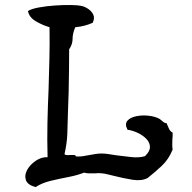

<svg xmlns="http://www.w3.org/2000/svg" viewBox="-20 -738 784 783"><path d="M684 -128Q668 -88 639 -61Q610 -34 582 -12Q557 1 520 -5Q483 -11 448 -20Q434 -23 421 -26.5Q408 -30 397 -31Q389 -32 381.5 -32Q374 -32 366 -31Q355 -31 344 -31Q333 -31 323 -34Q295 -23 258.5 -16Q222 -9 186.5 -0.5Q151 8 125 25Q92 16 85.5 -4Q79 -24 91 -45.5Q103 -67 126 -82.5Q149 -98 174 -97Q172 -171 173.5 -238.5Q175 -306 178 -372Q180 -435 181.5 -497.5Q183 -560 182 -627Q154 -635 126.5 -651Q99 -667 94 -693Q108 -702 138 -707.5Q168 -713 203 -715.5Q238 -718 268.5 -717.5Q299 -717 312 -714Q326 -711 340 -701.5Q354 -692 360.5 -678Q367 -664 358 -645Q342 -638 325 -633.5Q308 -629 287 -627Q276 -602 276 -579.5Q276 -557 262 -537Q262 -501 261.5 -456.5Q261 -412 260 -365Q259 -318 257 -276Q256 -230 254.5 -191.5Q253 -153 243 -109Q246 -106 252.5 -105.5Q259 -105 266 -106Q274 -106 281 -106Q288 -106 290 -100Q304 -99 318 -101Q332 -103 346 -106Q358 -108 370 -110Q382 -112 394 -112Q405 -112 420 -110Q435 -108 452 -105Q482 -101 514.5 -97.5Q547 -94 571 -101Q592 -121 591.5 -139Q591 -157 577 -171.5Q563 -186 542 -196Q521 -206 500 -209Q488 -232 499.5 -245.5Q511 -259 535.5 -264Q560 -269 586.5 -266Q613 -263 631 -253Q634 -251 641 -245Q645 -241 650 -238Q655 -235 659 -236Q664 -225 669 -213.5Q674 -202 684 -197Q684 -190 684 -183.5Q684 -177 683 -170Q683 -160 682.5 -150Q682 -140 684 -128Z"/></svg>

Font: Yuji Mai
Style: Regular
Weight: 400
Designer: Kataoka Yuji
Foundry: Kinuta Font Factory
Version: Version 3.002